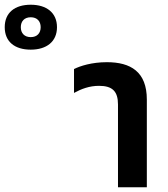

<svg xmlns="http://www.w3.org/2000/svg" viewBox="-292 -792 710 812"><path d="M-162 -582C-95 -582 -51 -616 -51 -677C-51 -738 -95 -772 -162 -772C-230 -772 -272 -738 -272 -677C-272 -616 -230 -582 -162 -582ZM-162 -635C-189 -635 -204 -652 -204 -677C-204 -702 -189 -719 -162 -719C-135 -719 -120 -702 -120 -677C-120 -652 -135 -635 -162 -635ZM207 0H329V-371C329 -489 260 -529 160 -529C96 -529 47 -513 21 -500V-399C52 -416 86 -429 127 -429C184 -429 207 -405 207 -350Z"/></svg>

Font: Noto Sans Thai UI SemCond SemBd
Style: Regular
Weight: 600
Width: 4
Designer: Monotype Design Team
Foundry: Monotype Imaging Inc.
Version: Version 2.000